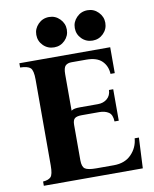

<svg xmlns="http://www.w3.org/2000/svg" viewBox="-95 -951 820 1022"><g transform="rotate(-10 315.0 -440.0)"><path d="M58 0V-23Q87 -25 100 -38Q113 -51 113 -100V-565Q113 -614 98.5 -627.5Q84 -641 43 -642V-665H534V-525H511Q509 -568 481.5 -595Q454 -622 397 -622H317Q296 -622 284.5 -611Q273 -600 273 -565V-368Q281 -374 292.5 -376Q304 -378 320 -378H417Q447 -378 467 -395Q487 -412 488 -442H511V-272H488Q487 -309 467 -322Q447 -335 417 -335H322Q295 -335 284 -326Q273 -317 273 -291V-100Q273 -65 288.5 -54Q304 -43 349 -43H444Q504 -43 539 -79Q574 -115 578 -165H601L593 0ZM241 -716Q206 -716 182 -740Q158 -764 158 -798Q158 -831 182 -855.5Q206 -880 241 -880Q275 -880 299 -855.5Q323 -831 323 -798Q323 -764 299 -740Q275 -716 241 -716ZM449 -716Q414 -716 390 -740Q366 -764 366 -798Q366 -831 390 -855.5Q414 -880 449 -880Q483 -880 507 -855.5Q531 -831 531 -798Q531 -764 507 -740Q483 -716 449 -716Z"/></g></svg>

Font: Bona Nova SC
Style: Bold
Weight: 700
Designer: Mateusz Machalski
Foundry: Capitalics
Version: Version 4.001; ttfautohint (v1.8.4.7-5d5b)